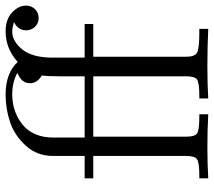

<svg xmlns="http://www.w3.org/2000/svg" viewBox="-58 -686 745 668"><g transform="rotate(-90 314.0 -352.5)"><path d="M27 0V-31H35Q82 -31 93.5 -39Q105 -47 105 -77V-400H27V-430H105V-541Q105 -595 140 -634Q175 -673 221.5 -689Q268 -705 318 -705Q393 -705 432 -663Q479 -705 538 -705Q580 -705 604 -682.5Q628 -660 628 -634Q628 -615 615.5 -602.5Q603 -590 585 -590Q567 -590 554.5 -602.5Q542 -615 542 -634Q542 -662 571 -676Q549 -682 538 -682Q504 -682 475.5 -647Q447 -612 447 -541V-430H564V-400H450V-78Q450 -47 464 -39Q478 -31 535 -31H547V0Q482 -3 417 -3Q356 -3 305 0V-31H313Q360 -31 371 -39Q382 -47 382 -77V-400H172V-77Q172 -47 183 -39Q194 -31 242 -31H250V0Q193 -3 135 -3Q81 -3 27 0ZM169 -430H382V-515Q382 -560 385 -579Q358 -595 358 -620Q358 -650 394 -664Q362 -682 318 -682Q301 -682 283 -678.5Q265 -675 244 -665Q223 -655 206.5 -639.5Q190 -624 179.5 -598.5Q169 -573 169 -540Z"/></g></svg>

Font: CMU Serif
Style: Roman
Weight: 500
Version: Version 0.7.0